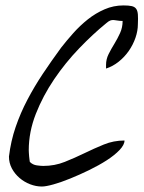

<svg xmlns="http://www.w3.org/2000/svg" viewBox="-20 -680 524 701"><path d="M12.7 -108.4Q19.5 -165 37.1 -216.3Q54.7 -267.6 80.1 -315.9Q105.5 -364.3 136.7 -411.1Q168 -458 203.1 -505.9Q223.6 -532.2 248 -559.6Q272.5 -586.9 300.8 -609.4Q329.1 -631.8 361.8 -646Q394.5 -660.2 430.7 -660.2Q450.2 -660.2 460.9 -657.7Q471.7 -655.3 477.1 -647.9Q482.4 -640.6 483.4 -627Q484.4 -613.3 483.4 -591.8Q483.4 -567.4 474.6 -542Q465.8 -516.6 450.2 -494.1Q434.6 -471.7 413.1 -454.6Q391.6 -437.5 367.2 -429.7V-443.4Q367.2 -463.9 376.5 -482.4Q385.7 -501 397.5 -520Q409.2 -539.1 418.5 -559.6Q427.7 -580.1 427.7 -603.5Q417 -603.5 409.2 -605Q401.4 -606.4 395 -606.9Q388.7 -607.4 382.3 -605Q376 -602.5 367.2 -594.7Q319.3 -555.7 269 -503.4Q218.8 -451.2 177.7 -390.6Q136.7 -330.1 110.8 -264.2Q85 -198.2 85 -131.8Q85 -128.9 85.4 -122.1Q85.9 -115.2 86.4 -108.4Q86.9 -101.6 87.9 -95.7Q88.9 -89.8 88.9 -88.9Q99.6 -78.1 114.7 -76.2Q129.9 -74.2 137.7 -74.2Q179.7 -74.2 216.3 -88.9Q252.9 -103.5 288.1 -120.6Q323.2 -137.7 358.9 -152.3Q394.5 -167 434.6 -167Q434.6 -151.4 416.5 -132.3Q398.4 -113.3 369.6 -94.7Q340.8 -76.2 305.7 -59.1Q270.5 -42 236.8 -28.3Q203.1 -14.6 175.3 -6.8Q147.5 1 132.8 1Q111.3 1 89.8 -7.3Q68.4 -15.6 51.3 -30.3Q34.2 -44.9 23.4 -64.9Q12.7 -85 12.7 -108.4Z"/></svg>

Font: La Belle Aurore
Style: Regular
Weight: 400
Version: Version 1.001 2001